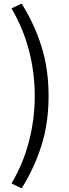

<svg xmlns="http://www.w3.org/2000/svg" viewBox="-20 -838 378 1055"><path d="M99 197 43 170Q107 63 139 -60.5Q171 -184 171 -311Q171 -439 139 -561.5Q107 -684 43 -792L99 -818Q169 -707 208 -582.5Q247 -458 247 -311Q247 -163 208 -39Q169 85 99 197Z"/></svg>

Font: Noto Sans CJK KR Regular (TTF)
Style: Regular
Weight: 400
Designer: Ryoko NISHIZUKA 西塚涼子 (kana & ideographs); Paul D. Hunt (Latin, Greek & Cyrillic); Wenlong ZHANG 张文龙 (bopomofo); Sandoll 
Foundry: Adobe Systems Incorporated
Version: Version 1.004;PS 1.004;hotconv 1.0.82;makeotf.lib2.5.63406